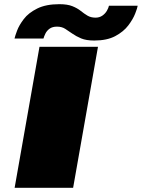

<svg xmlns="http://www.w3.org/2000/svg" viewBox="-20 -899 679 919"><path d="M50 0H330L449 -675H169ZM431 -705Q492 -705 531.8 -726.2Q571.5 -747.5 594 -777.2Q616.5 -807 627 -833.8Q637.5 -860.5 639 -871.5H501.5Q499.5 -861.5 491.8 -847.8Q484 -834 470 -824.2Q456 -814.5 437.5 -814.5Q415 -814.5 399 -824Q383 -833.5 366.5 -846.8Q350 -860 326.2 -869.5Q302.5 -879 264 -879Q200 -879 158.2 -858.2Q116.5 -837.5 94 -808Q71.5 -778.5 61.8 -752.5Q52 -726.5 49.5 -714.5H188Q190.5 -724 197.2 -738Q204 -752 217.5 -761.8Q231 -771.5 253 -771.5Q275.5 -771.5 291.8 -761.2Q308 -751 326 -738.2Q344 -725.5 368.2 -715.2Q392.5 -705 431 -705Z"/></svg>

Font: Anybody ExtraExpanded Black
Style: Italic
Weight: 900
Width: 8
Italic angle: -10°
Version: Version 1.113;gftools[0.9.25]